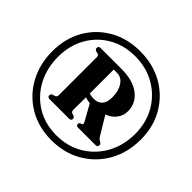

<svg xmlns="http://www.w3.org/2000/svg" viewBox="-154 -920 950 950"><g transform="rotate(45 321.0 -445.0)"><path d="M319.5 -134Q229 -134 159.5 -175Q90 -216 50.8 -287.2Q11.5 -358.5 11.5 -449Q11.5 -538.5 51 -607.8Q90.5 -677 160 -716.8Q229.5 -756.5 319.5 -756.5Q409.5 -756.5 479.8 -716.8Q550 -677 590.2 -607.8Q630.5 -538.5 630.5 -449.5Q630.5 -358.5 590.5 -287.2Q550.5 -216 480.2 -175Q410 -134 319.5 -134ZM319.5 -168.5Q398.5 -168.5 459.8 -205.2Q521 -242 556 -305.5Q591 -369 591 -449.5Q591 -528 555.5 -589.5Q520 -651 458.5 -686.2Q397 -721.5 319.5 -721.5Q241.5 -721.5 181 -686.5Q120.5 -651.5 85.8 -590.2Q51 -529 51 -449.5Q51 -369 85.2 -305.5Q119.5 -242 180 -205.2Q240.5 -168.5 319.5 -168.5ZM486.5 -504Q486.5 -472.5 468.2 -448.5Q450 -424.5 418.5 -413L477 -316Q482 -308.5 487 -304.5Q492 -300.5 497.5 -298Q505.5 -293 505.5 -285.5Q505.5 -271.5 491 -271.5H369Q355 -271.5 355 -284Q355 -290 360 -294L367 -296Q380 -299.5 370.5 -315.5L324.5 -398Q306 -399.5 290.5 -405.5L290 -318Q290 -310 292.5 -306.5Q295 -303 300.5 -300.5L312.5 -297Q320.5 -292 320.5 -284Q320.5 -271.5 306 -271.5H170Q155 -271.5 155 -284Q155 -293.5 164 -297.5L177.5 -301.5Q188 -305 188 -318V-583Q188 -595 179.5 -598.5L164 -602.5Q155 -607 155 -616Q155 -629 170 -629H315Q396.5 -629 441.5 -594Q486.5 -559 486.5 -504ZM290.5 -599.5V-432Q304 -427 323 -427Q351 -427 367 -444.2Q383 -461.5 383 -497.5Q383 -542 363.8 -570.8Q344.5 -599.5 314.5 -599.5Z"/></g></svg>

Font: Fraunces 144pt Soft
Style: Bold
Weight: 700
Version: Version 1.000;[0bf87f6ff]